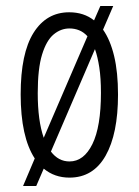

<svg xmlns="http://www.w3.org/2000/svg" viewBox="-20 -581 463 641"><path d="M57 40 96 -52Q49 -124 49 -266Q49 -403 92 -471.5Q135 -540 211 -540Q260 -540 294 -513L315 -561H358L324 -482Q348 -448 361 -394Q374 -340 374 -265Q374 -134 332.5 -61Q291 12 212 12Q162 12 126 -18L101 40ZM106 -270Q106 -178 126 -121L272 -460Q259 -474 244 -480Q229 -486 212 -486Q183 -486 159 -466Q135 -446 120.5 -399Q106 -352 106 -270ZM212 -42Q260 -42 288.5 -100Q317 -158 317 -271Q317 -320 311.5 -356Q306 -392 297 -417L150 -75Q175 -42 212 -42Z"/></svg>

Font: Bricolage Grotesque 10pt Condensed ExtraLight
Style: Regular
Weight: 200
Width: 3
Designer: Mathieu Triay
Foundry: Atelier Triay
Version: Version 1.000; ttfautohint (v1.8.4.7-5d5b);gftools[0.9.32]